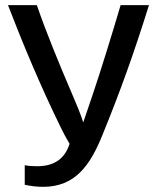

<svg xmlns="http://www.w3.org/2000/svg" viewBox="-20 -714 599 745"><path d="M76 3V-73C90 -70 107 -69 124 -69C193 -69 232 -100 250 -156C238 -176 226 -198 216 -219C136 -382 66 -551 11 -694H123C159 -589 208 -470 259 -351C272 -321 294 -269 303 -239L340 -348C368 -430 415 -582 448 -694H558C499 -505 446 -358 377 -189C330 -73 272 11 147 11C124 11 99 8 76 3Z"/></svg>

Font: Repo Medium
Style: Regular
Weight: 500
Designer: Stefan Peev
Foundry: Context Ltd
Version: Version 1.502